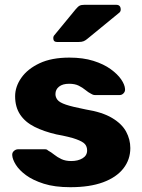

<svg xmlns="http://www.w3.org/2000/svg" viewBox="-20 -770 593 800"><path d="M273 10Q208 10 162.5 -4.5Q117 -19 88.5 -40Q60 -61 46 -83.5Q32 -106 31 -123Q30 -134 38 -141Q46 -148 55 -148H169Q172 -148 174.5 -147Q177 -146 180 -143Q193 -136 206 -125.5Q219 -115 236 -107Q253 -99 277 -99Q305 -99 324 -110.5Q343 -122 343 -143Q343 -159 334 -169.5Q325 -180 297.5 -190Q270 -200 215 -210Q163 -222 124 -241.5Q85 -261 64 -292.5Q43 -324 43 -369Q43 -409 69 -446Q95 -483 145 -506.5Q195 -530 269 -530Q326 -530 369 -516.5Q412 -503 441 -482Q470 -461 485 -439Q500 -417 501 -399Q502 -389 495 -381.5Q488 -374 479 -374H375Q371 -374 367 -375.5Q363 -377 360 -379Q348 -385 336 -395Q324 -405 308 -413Q292 -421 268 -421Q241 -421 226 -409Q211 -397 211 -378Q211 -365 219.5 -354Q228 -343 254.5 -334Q281 -325 337 -314Q406 -303 447 -278.5Q488 -254 505.5 -221.5Q523 -189 523 -153Q523 -105 494 -68Q465 -31 409.5 -10.5Q354 10 273 10ZM218 -595Q202 -595 202 -611Q202 -619 207 -624L295 -731Q305 -743 312 -746.5Q319 -750 332 -750H464Q483 -750 483 -730Q483 -723 478 -718L345 -609Q337 -602 329 -598.5Q321 -595 307 -595Z"/></svg>

Font: Rubik
Style: Bold
Weight: 700
Designer: Hubert and Fischer
Foundry: Hubert and Fischer
Version: Version 2.300;gftools[0.9.30]